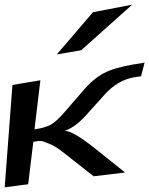

<svg xmlns="http://www.w3.org/2000/svg" viewBox="-60 -763 636 818"><path d="M-40 35 60 22 82 -159C119 -165 115 -164 146 -152C164 -146 183 -134 204 -118L339 -12L473 -28L338 -136C279 -182 239 -205 216 -206C248 -216 283 -243 320 -287L384 -358C422 -401 465 -426 513 -434L541 -438L556 -496L506 -488C454 -479 412 -467 382 -451C353 -436 322 -410 291 -373L213 -283C191 -257 171 -240 155 -231C139 -223 117 -216 87 -212L112 -421L-7 -401ZM503 -743 336 -711 182 -531 286 -549Z"/></svg>

Font: Gamestation Warped
Style: Italic
Weight: 400
Designer: Jonas Hecksher
Foundry: Jonas Hecksher, Playtypeª, e-types AS
Version: Version 1.003